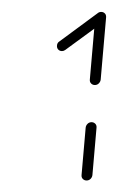

<svg xmlns="http://www.w3.org/2000/svg" viewBox="-20 -687 213 327"><path d="M127.4 -379.6Q123.7 -379.6 121.1 -382.2Q118.5 -384.8 118.9 -388.9L125.9 -469.6Q126.3 -473.3 129.1 -476.1Q131.9 -478.9 135.9 -478.9Q139.6 -478.9 142.2 -476.3Q144.8 -473.7 144.4 -469.6L137.4 -388.9Q137 -385.2 134.3 -382.4Q131.5 -379.6 127.4 -379.6ZM152.2 -666.7Q155.9 -666.7 158.3 -664.4Q160.7 -662.2 160.7 -658.5Q160.7 -653.3 156.7 -650L91.1 -601.9Q88.5 -600 85.6 -600Q81.9 -600 79.4 -602.4Q77 -604.8 77 -608.5Q77 -614.1 81.5 -616.7L146.7 -664.8Q149.3 -666.7 152.2 -666.7ZM141.5 -542.2Q137.8 -542.2 135.2 -544.8Q132.6 -547.4 133 -551.5L142.2 -657.4Q142.6 -661.1 145.6 -663.9Q148.5 -666.7 152.2 -666.7Q155.9 -666.7 158.5 -663.9Q161.1 -661.1 160.7 -657.4L151.5 -551.5Q151.1 -547.8 148.3 -545Q145.6 -542.2 141.5 -542.2Z"/></svg>

Font: 26F Galaxy Sans Hairline
Style: Italic
Weight: 50
Italic angle: -5°
Designer: C₂₉H₂₅N₃O₅
Version: Version 1.200